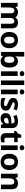

<svg xmlns="http://www.w3.org/2000/svg" viewBox="2706 -3508 811 6264"><g transform="rotate(90 3112.0 -375.5)"><path d="M714 -556C645 -556 585 -528 549 -474H544C513 -527 460 -556 379 -556C304 -556 247 -526 216 -476H211L189 -546H73V0H224V-256C224 -372 249 -436 331 -436C387 -436 413 -400 413 -318V0H564V-273C564 -378 592 -436 670 -436C726 -436 754 -402 754 -318V0H904V-356C904 -496 839 -556 714 -556Z M1552 -274C1552 -455 1442 -556 1289 -556C1123 -556 1022 -455 1022 -274C1022 -92 1133 10 1286 10C1450 10 1552 -92 1552 -274ZM1176 -274C1176 -381 1209 -441 1287 -441C1366 -441 1398 -381 1398 -274C1398 -167 1366 -105 1288 -105C1209 -105 1176 -167 1176 -274Z M1824 -583V-760H1673V0H1789L1814 -59H1824C1853 -24 1895 10 1975 10C2100 10 2184 -87 2184 -274C2184 -459 2101 -556 1979 -556C1900 -556 1853 -520 1824 -475H1818C1821 -503 1824 -542 1824 -583ZM1930 -436C1998 -436 2031 -382 2031 -276C2031 -170 1997 -112 1932 -112C1850 -112 1824 -166 1824 -269V-287C1824 -389 1853 -436 1930 -436Z M2382 -761C2337 -761 2300 -744 2300 -687C2300 -632 2337 -614 2382 -614C2426 -614 2464 -632 2464 -687C2464 -744 2426 -761 2382 -761ZM2457 -546H2306V0H2457Z M2755 0V-760H2604V0Z M2979 -761C2934 -761 2897 -744 2897 -687C2897 -632 2934 -614 2979 -614C3023 -614 3061 -632 3061 -687C3061 -744 3023 -761 2979 -761ZM3054 -546H2903V0H3054Z M3588 -161C3588 -254 3537 -292 3439 -331C3343 -369 3317 -380 3317 -410C3317 -435 3343 -450 3389 -450C3430 -450 3487 -434 3538 -411L3582 -514C3520 -541 3461 -556 3391 -556C3261 -556 3174 -503 3174 -402C3174 -312 3225 -273 3322 -234C3420 -195 3445 -181 3445 -150C3445 -120 3419 -102 3358 -102C3308 -102 3234 -119 3175 -147V-22C3230 1 3285 10 3362 10C3516 10 3588 -57 3588 -161Z M3947 -556C3859 -556 3784 -537 3727 -508L3771 -405C3821 -428 3875 -446 3924 -446C3976 -446 4008 -423 4008 -358V-341L3917 -338C3753 -331 3670 -275 3670 -161C3670 -45 3742 10 3838 10C3930 10 3973 -15 4020 -74H4024L4053 0H4158V-364C4158 -491 4083 -556 3947 -556ZM3951 -250 4008 -253V-208C4008 -139 3959 -100 3896 -100C3853 -100 3824 -121 3824 -168C3824 -218 3856 -247 3951 -250Z M4538 -110C4498 -110 4473 -133 4473 -181V-433H4616V-546H4473V-662H4377L4333 -547L4251 -497V-433H4322V-172C4322 -30 4395 10 4493 10C4550 10 4590 -1 4623 -15V-126C4597 -117 4568 -110 4538 -110Z M4800 -761C4755 -761 4718 -744 4718 -687C4718 -632 4755 -614 4800 -614C4844 -614 4882 -632 4882 -687C4882 -744 4844 -761 4800 -761ZM4875 -546H4724V0H4875Z M5526 -274C5526 -455 5416 -556 5263 -556C5097 -556 4996 -455 4996 -274C4996 -92 5107 10 5260 10C5424 10 5526 -92 5526 -274ZM5150 -274C5150 -381 5183 -441 5261 -441C5340 -441 5372 -381 5372 -274C5372 -167 5340 -105 5262 -105C5183 -105 5150 -167 5150 -274Z M5959 -556C5885 -556 5825 -527 5790 -473H5784L5763 -546H5647V0H5798V-256C5798 -372 5825 -436 5915 -436C5976 -436 6003 -396 6003 -318V0H6153V-356C6153 -496 6079 -556 5959 -556Z"/></g></svg>

Font: Noto Sans Canadian Aboriginal
Style: Bold
Weight: 700
Designer: Monotype Design Team, Typotheque's Kevin King
Foundry: Monotype Imaging Inc.
Version: Version 2.004